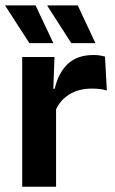

<svg xmlns="http://www.w3.org/2000/svg" viewBox="-28 -706 436 726"><path d="M180.5 -285 148 -370.5H179Q192.5 -430 228 -464Q263.5 -498 326.5 -498Q339.5 -498 350 -496.2Q360.5 -494.5 369 -492L376 -364Q365 -367.5 350.5 -369.2Q336 -371 320 -371Q269 -371 233.2 -348.5Q197.5 -326 180.5 -285ZM56 0V-490.5H178L172.5 -340L184 -335.5V0ZM106.5 -685.5 173.5 -543.5V-543H83L-8 -684V-685.5ZM266 -685.5 332.5 -543.5V-543H241.5L151.5 -683V-685.5Z"/></svg>

Font: Anek Latin Medium SemiBold
Style: Regular
Weight: 600
Version: Version 1.003